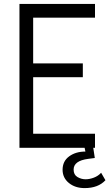

<svg xmlns="http://www.w3.org/2000/svg" viewBox="-20 -753 557 978"><path d="M463.9 -732.9V-663.1H148.9V-430.2H401.9V-359.9H148.9V-71.8H463.9V0H455.1L462.9 51.8L429.2 56.2Q355 65.9 355 110.8Q355 137.2 374.5 148.7Q394 160.2 416 160.2Q436 160.2 458 151.9Q480 143.6 495.1 127L517.1 165Q480 205.1 411.1 205.1Q362.8 205.1 330.8 179Q298.8 152.8 298.8 111.8Q298.8 67.9 332.3 43.5Q365.7 19 415 19L411.1 0H79.1V-732.9Z"/></svg>

Font: Kreadon
Style: Regular
Weight: 400
Designer: kohakuno
Foundry: StudioGnu
Version: Version 1.000;Glyphs 3.1.2 (3151)